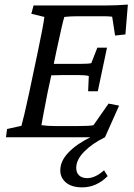

<svg xmlns="http://www.w3.org/2000/svg" viewBox="-20 -597 583 835"><path d="M363.3 -200.2 366.2 -266.6Q350.6 -270.5 322.3 -270.5H249Q242.7 -270.5 227.3 -270Q211.9 -269.5 203.1 -269.5L186.5 -192.4Q161.6 -64 160.2 -52.7Q185.1 -48.8 220.7 -48.8H317.4Q372.6 -48.8 386.7 -52.7L452.1 -146.5L498 -137.7L436.5 0Q382.8 25.9 347.2 61.5Q311.5 97.2 311.5 132.8Q311.5 154.3 324.2 166Q336.9 177.7 359.4 177.7Q394 177.7 432.6 143.6L448.2 168.9Q399.4 217.8 337.9 217.8Q292 217.8 267.1 197Q242.2 176.3 242.2 143.6Q242.2 103.5 277.6 66.4Q313 29.3 373 0H5.9L10.7 -36.1L73.2 -49.8Q82.5 -81.1 106.4 -191.4L145.5 -377Q168.9 -487.8 172.9 -523.4L116.2 -537.1L126 -573.2H439.5Q485.4 -573.2 536.1 -577.1L525.4 -447.3L480.5 -442.4L467.8 -524.4Q450.2 -526.4 431.6 -526.4H319.3Q286.1 -526.4 259.8 -523.4Q252 -500 225.6 -376L213.9 -319.3H257.8H331.1Q363.8 -319.3 377 -322.3L403.3 -389.6H445.3L405.3 -200.2Z"/></svg>

Font: Crimson Pro
Style: Italic
Weight: 400
Italic angle: -12°
Designer: Jacques Le Bailly
Foundry: Baron von Fonthausen
Version: Version 1.003